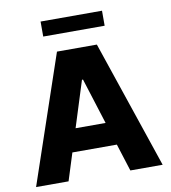

<svg xmlns="http://www.w3.org/2000/svg" viewBox="-94 -965 931 1046"><g transform="rotate(-10 371.0 -442.0)"><path d="M20.5 0 260.7 -707H481.4L720.7 0H542L494.1 -151.4H248L200.2 0ZM454.1 -278.3 374 -532.2H368.2L288.1 -278.3ZM541 -800.8H201.2V-883.8H541Z"/></g></svg>

Font: Pretendard GOV ExtraBold
Style: Regular
Weight: 800
Designer: Base glyphs from Inter by Rasmus Andersson; Hangeul glyphs from Noto Sans CJK(Source Han Sans) by Jang Soo-young and Kan
Foundry: Kil Hyung-jin
Version: Version 1.309